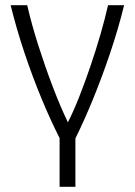

<svg xmlns="http://www.w3.org/2000/svg" viewBox="-20 -536 520 741"><path d="M210 185V-3Q174 -74 139.5 -157.5Q105 -241 74.5 -332Q44 -423 21 -516H85Q102 -442 128 -360.5Q154 -279 183.5 -201.5Q213 -124 242 -64Q264 -107 286 -163Q308 -219 329 -280.5Q350 -342 367.5 -402.5Q385 -463 397 -516H459Q437 -426 405.5 -332.5Q374 -239 339 -153.5Q304 -68 271 -2V185Z"/></svg>

Font: Ubuntu Sans Light
Style: Regular
Weight: 300
Designer: Dalton Maag Ltd
Foundry: Dalton Maag Ltd
Version: Version 1.006; ttfautohint (v1.8.4.7-5d5b)